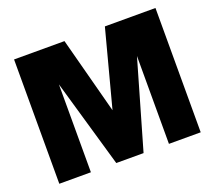

<svg xmlns="http://www.w3.org/2000/svg" viewBox="-121 -882 1168 1045"><g transform="rotate(-20 463.0 -360.0)"><path d="M384 0H542L689 -509V0H873V-720H580L463 -277L346 -720H54V0H237V-509Z"/></g></svg>

Font: Aspekta 850
Style: Regular
Weight: 850
Designer: Ivo Dolenc
Version: Version 2.000